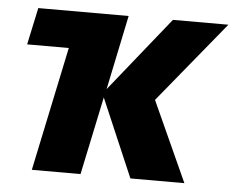

<svg xmlns="http://www.w3.org/2000/svg" viewBox="-44 -601 797 652"><g transform="rotate(5 354.5 -274.5)"><path d="M87 0 176 -423H34L61 -549H369L316 -295L520 -549H709L483 -273L607 0H423L309 -266L253 0Z"/></g></svg>

Font: Noto Sans ExtraBold
Style: Italic
Weight: 800
Italic angle: -12°
Designer: Monotype Design Team
Foundry: Monotype Imaging Inc.
Version: Version 2.013; ttfautohint (v1.8.4.7-5d5b)